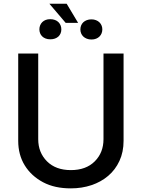

<svg xmlns="http://www.w3.org/2000/svg" viewBox="-20 -1021 778 1053"><path d="M189.6 -727.3V-257.8Q189.6 -184.3 237.9 -136Q285.9 -88.1 368.6 -88.1Q451.7 -88.1 499.6 -136Q547.6 -183.9 547.6 -257.8V-727.3H657.7V-248.9Q657.7 -187.1 635.1 -138.5Q612.6 -89.8 573.3 -56.5Q534.1 -23.1 481.5 -5.5Q429 12.1 368.6 12.1Q324.2 12.1 286.6 3.9Q248.9 -4.3 216.6 -21.3Q151.6 -55.8 115.8 -113.8Q79.9 -171.9 79.9 -248.9V-727.3ZM255.3 -915.8Q269.9 -915.8 281.2 -911.6Q292.6 -907.3 300.4 -899.7Q308.2 -892 312.3 -881.7Q316.4 -871.4 316.4 -859.7Q316.4 -848 312.3 -838.1Q308.2 -828.1 300.4 -820.8Q292.6 -813.6 281.4 -809.5Q270.2 -805.4 256 -805.4Q241.5 -805.4 230.3 -809.7Q219.1 -813.9 211.5 -821.4Q203.8 -828.8 199.9 -838.8Q196 -848.7 196 -860.1Q196 -871.8 200.1 -881.9Q204.2 -892 211.8 -899.7Q219.5 -907.3 230.5 -911.6Q241.5 -915.8 255.3 -915.8ZM481.5 -914.8Q495.4 -914.8 506.6 -910.3Q517.8 -905.9 525.4 -898.4Q533 -891 537.1 -881Q541.2 -871.1 541.2 -859.7Q541.2 -848.7 537.3 -838.6Q533.4 -828.5 525.7 -820.8Q518.1 -813.2 507.1 -808.8Q496.1 -804.3 481.5 -804.3Q467.3 -804.3 456 -808.8Q444.6 -813.2 436.8 -820.7Q429 -828.1 424.9 -838.2Q420.8 -848.4 420.8 -859.4Q420.8 -871.1 424.9 -881.2Q429 -891.3 436.8 -898.8Q444.6 -906.2 456 -910.5Q467.3 -914.8 481.5 -914.8ZM250.7 -1000.7H345.5L408.4 -895.6H340.2Z"/></svg>

Font: Inter P Medium
Style: Regular
Weight: 500
Designer: Rasmus Andersson
Foundry: rsms
Version: Version 3.018;git-588b23468